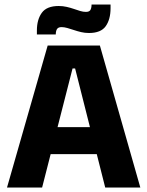

<svg xmlns="http://www.w3.org/2000/svg" viewBox="-20 -844 663 864"><path d="M11.5 0 194.5 -639H429.5L611.5 0H453.5L318 -536H306.5L169.5 0ZM167 -150.5V-272H455V-150.5ZM380.5 -695.5Q362 -695.5 345 -699.5Q328 -703.5 312.5 -708.8Q297 -714 283 -718Q269 -722 257 -722Q243 -722 237.2 -714.2Q231.5 -706.5 231 -691V-689H146V-707Q146 -755.5 168 -786.2Q190 -817 244 -817Q263 -817 280.2 -813Q297.5 -809 312.5 -803.8Q327.5 -798.5 341 -794.5Q354.5 -790.5 366.5 -790.5Q381 -790.5 386.2 -798.2Q391.5 -806 392 -821.5V-823.5H477.5V-807Q477.5 -757 455.8 -726.2Q434 -695.5 380.5 -695.5Z"/></svg>

Font: Anek Latin Medium
Style: Bold
Weight: 700
Version: Version 1.003